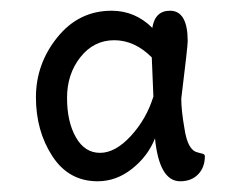

<svg xmlns="http://www.w3.org/2000/svg" viewBox="-20 -730 450 358"><path d="M318 -546Q318 -524 324 -490Q330 -450 348 -446Q352 -445 355 -444Q362 -443 362 -439Q362 -418 349.5 -405Q337 -392 316 -392Q277 -392 269 -472Q256 -439 226.5 -415.5Q197 -392 162 -392Q108 -392 77.5 -439Q47 -486 47 -548.5Q47 -611 87 -660.5Q127 -710 188 -710Q232 -710 264 -678Q269 -710 297 -710Q330 -710 330 -653Q330 -644 318 -546ZM266 -550 263 -623Q231 -655 193 -655Q155 -655 130 -623.5Q105 -592 105 -547.5Q105 -503 121.5 -474Q138 -445 166.5 -445Q195 -445 224 -476.5Q253 -508 266 -550Z"/></svg>

Font: Delius
Style: Regular
Weight: 400
Designer: Natalia Raices
Foundry: Natalia Raices
Version: Version 1.001